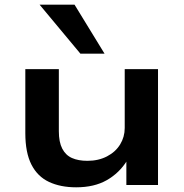

<svg xmlns="http://www.w3.org/2000/svg" viewBox="-20 -789 785 819"><path d="M305 10Q238 10 189 -13Q140 -36 114 -87Q88 -138 88 -221V-494H231V-229Q231 -183 245.5 -155Q260 -127 287 -115Q314 -103 353 -103Q400 -103 436.5 -122Q473 -141 492.5 -173Q512 -205 512 -243V-494H654V0H519V-104H522Q489 -51 435.5 -20.5Q382 10 305 10ZM323 -560 149 -769H298L426 -560Z"/></svg>

Font: Nunito Sans 10pt Expanded
Style: Bold
Weight: 700
Width: 7
Designer: Vernon Adams
Foundry: Vernon Adams
Version: Version 3.101;gftools[0.9.27]